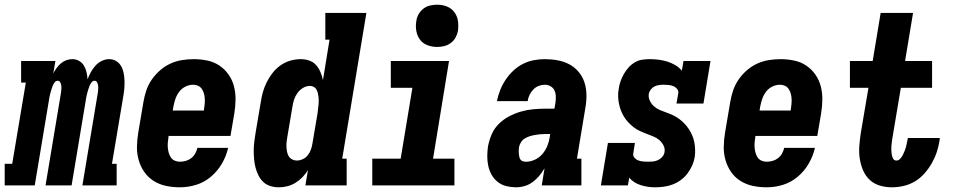

<svg xmlns="http://www.w3.org/2000/svg" viewBox="-56 -790 4076 818"><path d="M-36 0V-92H-4L54 -438H34V-530H180L171 -477Q177 -489 185 -500Q193 -511 203.5 -520Q214 -529 226.5 -533.5Q239 -538 252 -538Q268 -538 281 -530.5Q294 -523 301.5 -510.5Q309 -498 312.5 -483Q316 -468 317 -452Q323 -468 331 -482.5Q339 -497 350.5 -510Q362 -523 377.5 -530.5Q393 -538 409 -538Q426 -538 439.5 -529.5Q453 -521 460.5 -507.5Q468 -494 471 -478Q474 -462 474.5 -445.5Q475 -429 473.5 -412Q472 -395 469 -378L421 -92H441V0H295L361 -396Q362 -404 362.5 -411.5Q363 -419 362 -426Q361 -433 357.5 -439.5Q354 -446 347 -446Q339 -446 333.5 -438.5Q328 -431 325 -423Q322 -415 319.5 -407Q317 -399 315 -391Q313 -383 311.5 -375.5Q310 -368 309 -360L249 0H138L204 -396Q205 -404 205.5 -411.5Q206 -419 205 -426Q204 -433 200.5 -439.5Q197 -446 190 -446Q182 -446 176.5 -438.5Q171 -431 168 -423Q165 -415 162.5 -407Q160 -399 158 -391Q156 -383 154.5 -375.5Q153 -368 152 -360L92 0Z M710 8Q680 8 651.5 2Q623 -4 599 -19Q575 -34 559 -57Q543 -80 535 -107.5Q527 -135 527.5 -165Q528 -195 533 -225L555 -355Q559 -379 567 -403.5Q575 -428 590 -450Q605 -472 625.5 -490Q646 -508 670 -519Q694 -530 719.5 -534Q745 -538 769 -538Q799 -538 827.5 -532Q856 -526 879 -510.5Q902 -495 918 -472Q934 -449 941 -421.5Q948 -394 947.5 -364.5Q947 -335 942 -305L926 -211H662V-207Q660 -195 659 -183.5Q658 -172 659 -160.5Q660 -149 663 -138.5Q666 -128 672 -119Q678 -110 688.5 -105.5Q699 -101 710 -101Q723 -101 735.5 -104.5Q748 -108 758.5 -116Q769 -124 775.5 -135.5Q782 -147 785 -160H916Q908 -125 889.5 -93Q871 -61 842.5 -37Q814 -13 779.5 -2.5Q745 8 710 8ZM680 -319H813V-323Q815 -335 816 -346.5Q817 -358 816.5 -369Q816 -380 813 -391Q810 -402 804 -411Q798 -420 788 -424.5Q778 -429 767 -429Q750 -429 734 -421Q718 -413 707.5 -399Q697 -385 691.5 -369Q686 -353 683 -337Z M1132 8Q1113 8 1095.5 2.5Q1078 -3 1065.5 -15Q1053 -27 1045 -43Q1037 -59 1032.5 -76.5Q1028 -94 1026.5 -112.5Q1025 -131 1025 -149.5Q1025 -168 1027.5 -187Q1030 -206 1033 -225L1055 -355Q1058 -376 1064 -397.5Q1070 -419 1080.5 -440Q1091 -461 1105.5 -479.5Q1120 -498 1139 -511.5Q1158 -525 1180.5 -531.5Q1203 -538 1225 -538Q1244 -538 1261.5 -532Q1279 -526 1290.5 -513Q1302 -500 1309 -483.5Q1316 -467 1320 -449L1348 -621H1330V-735H1505L1402 -114H1421V0H1245L1256 -65Q1246 -49 1232.5 -35Q1219 -21 1202.5 -11Q1186 -1 1168 3.5Q1150 8 1132 8ZM1208 -106Q1221 -106 1234 -112Q1247 -118 1255.5 -129Q1264 -140 1268.5 -152.5Q1273 -165 1275 -178L1297 -308Q1298 -317 1299 -325.5Q1300 -334 1301 -343Q1302 -352 1302 -360.5Q1302 -369 1301 -377.5Q1300 -386 1298 -394Q1296 -402 1292 -409Q1288 -416 1280.5 -420Q1273 -424 1265 -424Q1249 -424 1235 -415.5Q1221 -407 1211.5 -394Q1202 -381 1197 -366Q1192 -351 1190 -336L1168 -206Q1166 -195 1165 -184.5Q1164 -174 1164.5 -163.5Q1165 -153 1167 -143Q1169 -133 1174 -124.5Q1179 -116 1188.5 -111Q1198 -106 1208 -106Z M1530 0V-114H1651L1701 -416H1609V-530H1857L1789 -114H1880V0ZM1806 -590Q1785 -590 1765 -597.5Q1745 -605 1733 -621.5Q1721 -638 1717.5 -659Q1714 -680 1718 -702Q1720 -717 1728 -730.5Q1736 -744 1748.5 -753.5Q1761 -763 1776.5 -766.5Q1792 -770 1806 -770Q1828 -770 1847.5 -762.5Q1867 -755 1879.5 -738.5Q1892 -722 1895 -701Q1898 -680 1895 -658Q1892 -643 1884.5 -629.5Q1877 -616 1864 -606.5Q1851 -597 1836 -593.5Q1821 -590 1806 -590Z M2143 8Q2122 8 2101.5 3Q2081 -2 2065 -14.5Q2049 -27 2039 -44.5Q2029 -62 2024.5 -82Q2020 -102 2020 -123.5Q2020 -145 2023 -166Q2028 -192 2038.5 -217Q2049 -242 2068.5 -261.5Q2088 -281 2112.5 -294Q2137 -307 2163 -314.5Q2189 -322 2215 -324.5Q2241 -327 2267 -327H2306L2310 -349Q2312 -363 2312 -377Q2312 -391 2307 -403Q2302 -415 2290.5 -422Q2279 -429 2265 -429Q2252 -429 2239 -424Q2226 -419 2216 -408.5Q2206 -398 2200 -385.5Q2194 -373 2192 -359H2061Q2066 -383 2075 -406Q2084 -429 2098 -450Q2112 -471 2130.5 -488.5Q2149 -506 2171.5 -517.5Q2194 -529 2218 -533.5Q2242 -538 2265 -538Q2293 -538 2320 -533Q2347 -528 2369.5 -516Q2392 -504 2409 -484Q2426 -464 2434 -439Q2442 -414 2442.5 -386.5Q2443 -359 2438 -331L2402 -114H2421V0H2252L2264 -73Q2254 -56 2241.5 -41Q2229 -26 2213.5 -14.5Q2198 -3 2179.5 2.5Q2161 8 2143 8ZM2185 -101Q2204 -101 2222.5 -109.5Q2241 -118 2254.5 -133.5Q2268 -149 2275.5 -167.5Q2283 -186 2286 -205L2288 -219H2267Q2256 -219 2245 -218Q2234 -217 2223 -215Q2212 -213 2200.5 -209.5Q2189 -206 2179 -199.5Q2169 -193 2163 -183Q2157 -173 2155 -162Q2154 -155 2154 -148Q2154 -141 2154.5 -134.5Q2155 -128 2156.5 -121.5Q2158 -115 2161.5 -110Q2165 -105 2171.5 -103Q2178 -101 2185 -101Z M2734 8Q2703 8 2673 -1.5Q2643 -11 2625 -33L2619 0H2504L2534 -181H2649L2642 -136Q2640 -126 2647 -118Q2654 -110 2663.5 -106.5Q2673 -103 2683.5 -102Q2694 -101 2705 -101Q2715 -101 2726 -102Q2737 -103 2747.5 -108Q2758 -113 2765.5 -121.5Q2773 -130 2775 -141Q2778 -157 2770.5 -171Q2763 -185 2751.5 -194.5Q2740 -204 2725.5 -209.5Q2711 -215 2697 -220.5Q2683 -226 2669 -232.5Q2655 -239 2643.5 -248Q2632 -257 2621.5 -268Q2611 -279 2603 -292Q2595 -305 2589.5 -319Q2584 -333 2581 -348.5Q2578 -364 2577.5 -379.5Q2577 -395 2580 -411Q2582 -427 2587.5 -443Q2593 -459 2601.5 -474Q2610 -489 2621.5 -502Q2633 -515 2648 -524Q2663 -533 2679.5 -535.5Q2696 -538 2712 -538Q2732 -538 2751 -535.5Q2770 -533 2787.5 -527.5Q2805 -522 2821 -512.5Q2837 -503 2849 -489L2856 -530H2971L2941 -349H2826L2834 -394Q2835 -404 2828 -412Q2821 -420 2811.5 -423.5Q2802 -427 2792 -428Q2782 -429 2771 -429Q2761 -429 2751 -427.5Q2741 -426 2732 -421.5Q2723 -417 2716.5 -408.5Q2710 -400 2708 -390Q2706 -374 2713 -360Q2720 -346 2731 -336.5Q2742 -327 2756 -321Q2770 -315 2784.5 -310Q2799 -305 2812.5 -298.5Q2826 -292 2838 -283Q2850 -274 2860.5 -263Q2871 -252 2879 -239.5Q2887 -227 2893 -213.5Q2899 -200 2902 -184.5Q2905 -169 2905.5 -153.5Q2906 -138 2904 -122Q2901 -103 2893 -85Q2885 -67 2873 -51Q2861 -35 2844.5 -23Q2828 -11 2809.5 -4Q2791 3 2772 5.5Q2753 8 2734 8Z M3210 8Q3180 8 3151.5 2Q3123 -4 3099 -19Q3075 -34 3059 -57Q3043 -80 3035 -107.5Q3027 -135 3027.5 -165Q3028 -195 3033 -225L3055 -355Q3059 -379 3067 -403.5Q3075 -428 3090 -450Q3105 -472 3125.5 -490Q3146 -508 3170 -519Q3194 -530 3219.5 -534Q3245 -538 3269 -538Q3299 -538 3327.5 -532Q3356 -526 3379 -510.5Q3402 -495 3418 -472Q3434 -449 3441 -421.5Q3448 -394 3447.5 -364.5Q3447 -335 3442 -305L3426 -211H3162V-207Q3160 -195 3159 -183.5Q3158 -172 3159 -160.5Q3160 -149 3163 -138.5Q3166 -128 3172 -119Q3178 -110 3188.5 -105.5Q3199 -101 3210 -101Q3223 -101 3235.5 -104.5Q3248 -108 3258.5 -116Q3269 -124 3275.5 -135.5Q3282 -147 3285 -160H3416Q3408 -125 3389.5 -93Q3371 -61 3342.5 -37Q3314 -13 3279.5 -2.5Q3245 8 3210 8ZM3180 -319H3313V-323Q3315 -335 3316 -346.5Q3317 -358 3316.5 -369Q3316 -380 3313 -391Q3310 -402 3304 -411Q3298 -420 3288 -424.5Q3278 -429 3267 -429Q3250 -429 3234 -421Q3218 -413 3207.5 -399Q3197 -385 3191.5 -369Q3186 -353 3183 -337Z M3744 8Q3717 8 3692 0.5Q3667 -7 3649 -24Q3631 -41 3621 -64.5Q3611 -88 3607 -114Q3603 -140 3605 -167Q3607 -194 3611 -221L3644 -416H3565V-530H3662L3696 -735H3834L3800 -530H3915V-416H3782L3746 -202Q3745 -193 3743.5 -184Q3742 -175 3741.5 -166Q3741 -157 3741.5 -148Q3742 -139 3743.5 -130Q3745 -121 3749.5 -113.5Q3754 -106 3763 -106Q3772 -106 3779 -113.5Q3786 -121 3790 -129Q3794 -137 3797.5 -145.5Q3801 -154 3803.5 -162.5Q3806 -171 3807.5 -180Q3809 -189 3811 -197Q3811 -198 3811 -199.5Q3811 -201 3812 -202H3948Q3948 -200 3947.5 -197Q3947 -194 3947 -192Q3943 -166 3935 -142Q3927 -118 3914 -95Q3901 -72 3883 -51.5Q3865 -31 3842.5 -17.5Q3820 -4 3794.5 2Q3769 8 3744 8Z"/></svg>

Font: Iosevka Curly Slab HvObl
Style: Regular
Weight: 900
Italic angle: -9°
Monospace: yes
Designer: Belleve Invis
Foundry: Belleve Invis
Version: Version 11.1.0; ttfautohint (v1.8.3)